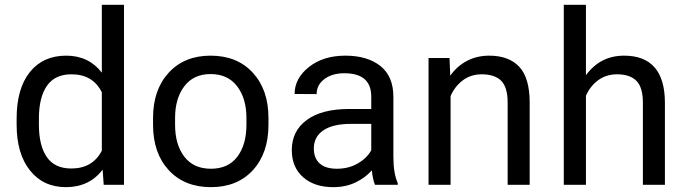

<svg xmlns="http://www.w3.org/2000/svg" viewBox="-20 -770 2861 800"><path d="M49.3 -250.5V-276.4Q49.3 -400.9 104.2 -469.5Q159.2 -538.1 255.9 -538.1Q349.6 -538.1 404.3 -467.3V-750H496.6V0H412.1L407.7 -63Q351.6 9.8 254.9 9.8Q160.2 9.8 104.7 -60.1Q49.3 -129.9 49.3 -250.5ZM142.1 -276.4V-250.5Q142.1 -163.6 175 -115.7Q208 -67.9 276.9 -67.9Q365.7 -67.9 404.3 -142.1V-385.3Q367.2 -460.4 277.8 -460.4Q208.5 -460.4 175.3 -412.1Q142.1 -363.8 142.1 -276.4Z M617.7 -250V-278.3Q617.7 -396 682.9 -467Q748 -538.1 857.4 -538.1Q968.3 -538.1 1033.4 -467Q1098.6 -396 1098.6 -278.3V-250Q1098.6 -131.8 1033.7 -61Q968.8 9.8 858.9 9.8Q748.5 9.8 683.1 -61Q617.7 -131.8 617.7 -250ZM709.5 -278.3V-250Q709.5 -167.5 748 -117.2Q786.6 -66.9 858.9 -66.9Q930.7 -66.9 968.8 -116.9Q1006.8 -167 1006.8 -250V-278.3Q1006.8 -359.9 968 -410.6Q929.2 -461.4 857.4 -461.4Q786.6 -461.4 748 -410.6Q709.5 -359.9 709.5 -278.3Z M1368.7 9.8Q1290 9.8 1242.9 -31.7Q1195.8 -73.2 1195.8 -144.5Q1195.8 -224.1 1258.1 -270Q1320.3 -315.9 1434.6 -315.9H1526.9V-367.2Q1526.9 -464.8 1414.6 -464.8Q1363.8 -464.8 1331.5 -440.4Q1299.3 -416 1299.3 -377.9L1207.5 -378.4Q1207.5 -443.4 1267.1 -490.7Q1326.7 -538.1 1418.9 -538.1Q1510.7 -538.1 1564.9 -495.1Q1619.1 -452.1 1619.1 -366.2V-118.2Q1619.1 -46.9 1637.2 -7.3V0H1542.5Q1533.2 -21.5 1529.3 -60.1Q1501.5 -28.8 1460.7 -9.5Q1419.9 9.8 1368.7 9.8ZM1287.6 -151.9Q1287.6 -110.8 1312 -88.9Q1336.4 -66.9 1383.8 -66.9Q1433.1 -66.9 1471.4 -89.4Q1509.8 -111.8 1526.9 -144V-253.9H1443.4Q1366.7 -253.9 1327.1 -226.8Q1287.6 -199.7 1287.6 -151.9Z M1857.4 0H1765.6V-528.3H1853L1856 -454.6Q1884.3 -494.6 1925.8 -516.4Q1967.3 -538.1 2018.6 -538.1Q2100.1 -538.1 2143.6 -491.7Q2187 -445.3 2187 -342.3V0H2095.2V-342.8Q2095.2 -406.7 2068.1 -433.6Q2041 -460.4 1987.3 -460.4Q1941.9 -460.4 1908.4 -435.3Q1875 -410.2 1857.4 -369.6Z M2421.4 0H2329.1V-750H2421.4V-456.5Q2481 -538.1 2580.1 -538.1Q2750.5 -538.1 2750.5 -340.8V0H2658.7V-341.8Q2658.7 -406.2 2631.6 -433.3Q2604.5 -460.4 2550.8 -460.4Q2505.9 -460.4 2472.4 -435.8Q2439 -411.1 2421.4 -371.1Z"/></svg>

Font: Bert Sans Medium
Style: Regular
Weight: 500
Designer: Christian Robertson, Adam Twardoch, & Cristiano Sobral
Foundry: Google
Version: Version 12.135;January 10, 2020;FontCreator 12.0.0.2547 64-b